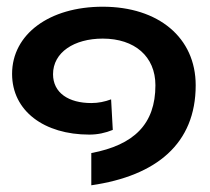

<svg xmlns="http://www.w3.org/2000/svg" viewBox="-20 -544 627 572"><path d="M252 -88V8C446 -20 563 -116 563 -290C563 -432 452 -524 286 -524C127 -524 16 -442 16 -324C16 -213 112 -143 246 -143C271 -143 294 -148 316 -157L311 -248C292 -241 273 -237 252 -237C185 -237 138 -267 138 -323C138 -388 201 -429 286 -429C381 -429 443 -376 443 -290C443 -174 379 -112 252 -88Z"/></svg>

Font: Vanilla Cream
Style: Bold
Weight: 700
Designer: Jeremy Tribby, Jinavaṁso
Foundry: Tribby Type
Version: Version 1.422;Glyphs 3.1.2 (3151)